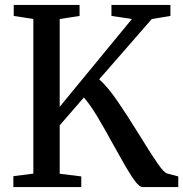

<svg xmlns="http://www.w3.org/2000/svg" viewBox="-20 -763 747 783"><path d="M707 -43.5V0H562Q545.5 0 518.5 -41.5Q491.5 -83 444 -169.5Q404 -242.5 375.5 -289.8Q347 -337 322 -365.5L223.5 -252V-54.5L311.5 -43.5V0H34.5V-44.5L116 -55V-685.5L36 -698V-743H304.5V-698L223.5 -685.5V-327.5L518 -685.5L434.5 -698V-743H675V-698L599 -685.5L384.5 -439.5Q418 -410 456.8 -354Q495.5 -298 552.5 -206Q597.5 -132.5 623 -96Q648.5 -59.5 661.5 -55.5Z"/></svg>

Font: Merriweather 12pt
Style: Regular
Weight: 400
Designer: Eben Sorkin
Foundry: Eben Sorkin
Version: Version 2.100